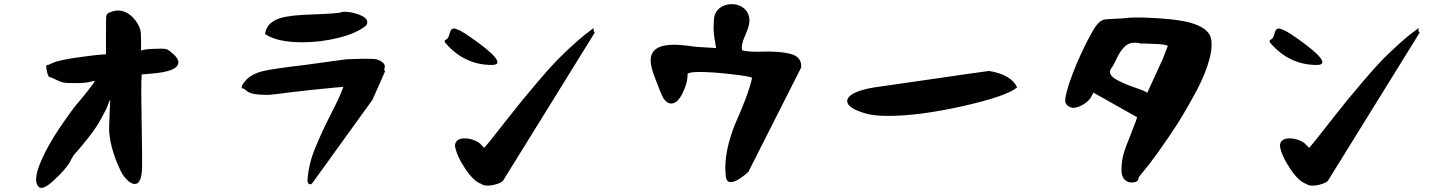

<svg xmlns="http://www.w3.org/2000/svg" viewBox="-20 -885 7040 931"><path d="M155 -15Q155 -49 180 -106Q212 -180 268 -263Q338 -366 367 -397Q372 -402 405.5 -444.5Q439 -487 439 -491Q438 -493 432 -492Q426 -491 416 -488Q396 -482 338 -482Q300 -482 287 -485Q269 -489 255 -497Q227 -511 221 -511Q215 -511 209.5 -531Q204 -551 204 -560Q204 -570 210 -570Q217 -570 231 -578Q259 -592 346 -605Q433 -618 494 -622V-723Q494 -797 495 -805Q497 -818 506 -822Q507 -822 508 -823Q532 -834 551 -834Q590 -834 621.5 -803Q653 -772 661 -737Q664 -725 664 -690V-640L679 -644Q709 -649 757 -649Q778 -649 786 -647Q794 -645 806 -635Q845 -605 845 -583Q845 -538 712 -528L667 -524Q665 -497 665 -432Q665 -385 667 -283.5Q669 -182 669 -136Q669 -130 669 -117.5Q669 -105 669 -97Q669 -89 669 -76Q669 -63 668 -54.5Q667 -46 665.5 -35.5Q664 -25 661.5 -18.5Q659 -12 655 -5.5Q651 1 646 4Q641 7 634 7H631Q615 6 595 -14Q575 -34 564 -59Q509 -175 509 -266Q509 -274 512 -346Q514 -386 514 -387Q515 -393 514 -400Q512 -400 505 -380Q499 -362 473 -314Q447 -266 412 -222Q366 -164 352 -149Q334 -132 321 -103Q300 -64 236 -6Q201 26 181 26Q169 26 162 14Q155 2 155 -15Z M1152 -461Q1152 -476 1178 -502Q1206 -528 1254 -540Q1304 -552 1458 -570Q1645 -595 1648 -596Q1653 -598 1733 -600H1759Q1789 -600 1803 -598Q1819 -594 1832.5 -584.5Q1846 -575 1846 -563Q1846 -560 1844.5 -553.5Q1843 -547 1843.5 -544Q1844 -541 1848 -541L1786 -401L1493 5Q1488 11 1479 7Q1471 4 1471 -12Q1471 -13 1471.5 -17.5Q1472 -22 1472 -24Q1478 -94 1507 -164Q1542 -249 1579 -321Q1623 -406 1639 -448L1645 -464L1600 -460Q1473 -448 1376 -436Q1319 -428 1284 -425H1274Q1199 -425 1178 -443Q1163 -456 1158 -456Q1152 -456 1152 -461ZM1265 -720Q1270 -755 1296 -775.5Q1322 -796 1364.5 -803.5Q1407 -811 1449 -813Q1491 -815 1545 -817Q1599 -819 1631 -824Q1635 -828 1650 -828Q1684 -828 1722.5 -813.5Q1761 -799 1761 -777Q1761 -770 1756 -762Q1713 -725 1625 -702.5Q1537 -680 1446 -680Q1324 -680 1265 -720Z M2136 -686Q2136 -690 2148 -697Q2155 -702 2160 -722.5Q2165 -743 2176 -746H2178Q2180 -747 2181 -747Q2188 -747 2210 -737Q2235 -724 2274 -696Q2392 -612 2392 -584Q2392 -570 2365 -570Q2234 -570 2143 -673Q2136 -681 2136 -686ZM2186 -179Q2189 -214 2233 -214Q2256 -214 2279 -205Q2302 -196 2311 -185L2328 -168L2355 -200Q2370 -219 2429 -294Q2488 -369 2513 -399.5Q2538 -430 2592 -493.5Q2646 -557 2681.5 -593.5Q2717 -630 2766 -674Q2815 -718 2859 -749Q2859 -746 2858.5 -742.5Q2858 -739 2858 -737Q2858 -735 2859.5 -732.5Q2861 -730 2864 -727L2420 -10Q2415 -1 2390.5 7Q2366 15 2344 15Q2323 15 2315 7Q2279 -3 2236 -67Q2193 -131 2186 -179Z M3135 -592Q3135 -668 3248 -668Q3286 -668 3354 -658L3452 -652L3448 -679Q3440 -719 3440 -755Q3440 -767 3442 -793Q3445 -827 3470 -846Q3495 -865 3528 -865Q3563 -865 3588.5 -843.5Q3614 -822 3614 -784Q3614 -760 3595.5 -718.5Q3577 -677 3577 -656Q3577 -646 3579 -641Q3600 -634 3661 -634Q3666 -634 3676 -634.5Q3686 -635 3692 -635Q3730 -635 3755 -633Q3780 -631 3808 -625Q3836 -619 3850.5 -604Q3865 -589 3865 -565Q3865 -564 3864.5 -561Q3864 -558 3864 -556L3609 -52Q3594 -37 3568 -19.5Q3542 -2 3523 -2Q3502 -2 3499 -31Q3497 -57 3497 -70Q3497 -128 3513.5 -190Q3530 -252 3550.5 -297.5Q3571 -343 3594 -402.5Q3617 -462 3627 -508Q3615 -515 3524.5 -525.5Q3434 -536 3372 -536Q3327 -536 3314 -528Q3315 -484 3290 -433.5Q3265 -383 3235 -383Q3215 -383 3198 -407Q3190 -417 3158 -502Q3135 -559 3135 -592Z M4088 -395Q4088 -416 4122 -433.5Q4156 -451 4218 -461Q4278 -469 4475 -498Q4672 -527 4776 -541Q4884 -523 4912 -461Q4860 -418 4649 -370.5Q4438 -323 4286 -323Q4218 -323 4180 -334Q4088 -360 4088 -395Z M5145 -398Q5145 -420 5165 -482Q5195 -572 5245 -672Q5266 -713 5281 -739Q5309 -787 5339 -791Q5352 -792 5385 -794Q5422 -795 5439 -797.5Q5456 -800 5483 -800H5524Q5678 -795 5751 -775Q5827 -754 5847 -713Q5855 -697 5855 -668Q5855 -637 5845 -600Q5826 -528 5783 -447Q5735 -357 5689 -284Q5646 -217 5592 -142Q5548 -81 5522 -51Q5500 -26 5500 -19Q5500 -4 5477 -1Q5475 -1 5472 -0.5Q5469 0 5468 0Q5445 0 5431.5 -16Q5418 -32 5418 -58V-65Q5419 -106 5427 -134Q5435 -166 5464 -236Q5496 -316 5493 -317L5282 -436L5272 -417Q5263 -399 5240 -383Q5217 -367 5193 -363Q5191 -363 5188.5 -362.5Q5186 -362 5185 -362Q5171 -362 5158 -372Q5145 -382 5145 -398ZM5362 -537Q5362 -515 5399.5 -495.5Q5437 -476 5484.5 -460Q5532 -444 5543 -435L5619 -601L5643 -663L5626 -668Q5610 -672 5526 -674H5511Q5498 -678 5483 -678Q5451 -678 5430 -655.5Q5409 -633 5393 -598Q5377 -563 5367 -552Q5362 -544 5362 -537Z M6136 -686Q6136 -690 6148 -697Q6155 -702 6160 -722.5Q6165 -743 6176 -746H6178Q6180 -747 6181 -747Q6188 -747 6210 -737Q6235 -724 6274 -696Q6392 -612 6392 -584Q6392 -570 6365 -570Q6234 -570 6143 -673Q6136 -681 6136 -686ZM6186 -179Q6189 -214 6233 -214Q6256 -214 6279 -205Q6302 -196 6311 -185L6328 -168L6355 -200Q6370 -219 6429 -294Q6488 -369 6513 -399.5Q6538 -430 6592 -493.5Q6646 -557 6681.5 -593.5Q6717 -630 6766 -674Q6815 -718 6859 -749Q6859 -746 6858.5 -742.5Q6858 -739 6858 -737Q6858 -735 6859.5 -732.5Q6861 -730 6864 -727L6420 -10Q6415 -1 6390.5 7Q6366 15 6344 15Q6323 15 6315 7Q6279 -3 6236 -67Q6193 -131 6186 -179Z"/></svg>

Font: NaniFont Regular
Style: Regular
Weight: 400
Designer: Nanigashitei
Version: Version 1.036